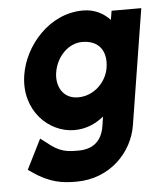

<svg xmlns="http://www.w3.org/2000/svg" viewBox="-50 -526 644 767"><g transform="rotate(-5 272.0 -142.5)"><path d="M55 -245C33 -105 133 -9 236 -9C282 -9 321 -26 354 -53L348 -14C339 42 305 74 245 74C201 74 170 73 120 31L96 13L36 133L51 143C121 192 172 197 226 197C361 197 453 99 470 -8L544 -471H425L419 -435C393 -462 358 -482 311 -482C175 -482 73 -361 55 -245ZM183 -245C193 -307 241 -357 297 -357C364 -357 396 -312 385 -245C376 -190 327 -138 262 -138C202 -138 174 -189 183 -245Z"/></g></svg>

Font: Charger Sport
Style: UltNrwObl
Weight: 1000
Designer: Jasper
Foundry: Cannot Into Space Fonts
Version: Version 1.1